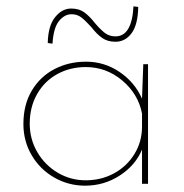

<svg xmlns="http://www.w3.org/2000/svg" viewBox="-20 -581 582 607"><path d="M448 -378V0H429V-108Q408 -58 358.5 -26Q309 6 249 6Q196 6 151 -20Q106 -46 80 -90.5Q54 -135 54 -189Q54 -250 80.5 -294.5Q107 -339 152 -362.5Q197 -386 252 -386Q310 -386 358 -353.5Q406 -321 429 -269L433 -378ZM429 -181V-222Q417 -284 366.5 -326.5Q316 -369 251 -369Q202 -369 161.5 -347Q121 -325 97.5 -284Q74 -243 74 -190Q74 -141 98 -100Q122 -59 162.5 -35Q203 -11 251 -11Q300 -11 340.5 -33Q381 -55 405 -94Q429 -133 429 -181ZM269 -495Q250 -516 237 -526Q224 -536 206 -536Q184 -536 166.5 -514.5Q149 -493 146 -443L131 -445Q132 -499 154 -526.5Q176 -554 205 -554Q230 -554 246.5 -542Q263 -530 281 -507Q298 -487 312 -476.5Q326 -466 345 -466Q397 -466 402 -561L417 -559Q416 -503 396 -476Q376 -449 345 -449Q320 -449 303 -461Q286 -473 269 -495Z"/></svg>

Font: Josefin Sans Thin
Style: Regular
Weight: 250
Designer: Santiago Orozco
Foundry: Typemade
Version: Version 2.000